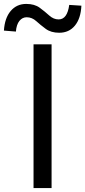

<svg xmlns="http://www.w3.org/2000/svg" viewBox="-70 -959 435 979"><path d="M101 0V-733H193V0ZM232 -792Q190 -792 163 -812Q136 -832 114.5 -851.5Q93 -871 66 -871Q44 -871 29 -852.5Q14 -834 11 -798L-50 -803Q-46 -867 -15.5 -903Q15 -939 64 -939Q106 -939 132.5 -919.5Q159 -900 181 -880Q203 -860 229 -860Q273 -860 283 -934L345 -930Q342 -865 312 -828.5Q282 -792 232 -792Z"/></svg>

Font: Gothic Nguyen
Style: Regular
Weight: 400
Designer: MORI Takayuki
Version: Version 1.220;July 21, 2023;FontCreator 14.0.0.2814 64-bit